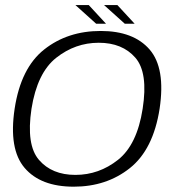

<svg xmlns="http://www.w3.org/2000/svg" viewBox="-20 -716 702 741"><path d="M264.5 4.5Q391 4.5 481.2 -67.2Q571.5 -139 596 -296.5Q619.5 -453 557.5 -524.8Q495.5 -596.5 368.5 -596.5Q241 -596.5 150.8 -525.2Q60.5 -454 36.5 -296.5Q13 -140.5 75 -68Q137 4.5 264.5 4.5ZM271 -41Q180.5 -41 130.5 -98.8Q80.5 -156.5 101.5 -296Q123.5 -435 197 -493Q270.5 -551 361 -551Q452 -551 502.2 -493.5Q552.5 -436 530.5 -296Q509 -157.5 435.5 -99.2Q362 -41 271 -41ZM461.5 -624.5H499.5L433 -696.5H381.5ZM351 -624.5H389L322.5 -696.5H271Z"/></svg>

Font: Anybody SemiExpanded Light
Style: Italic
Weight: 300
Width: 6
Italic angle: -10°
Version: Version 1.113;gftools[0.9.25]